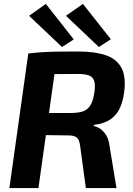

<svg xmlns="http://www.w3.org/2000/svg" viewBox="-20 -964 684 984"><path d="M382 -700Q466 -700 522 -681Q578 -662 602.5 -616Q627 -570 616 -489Q610 -444 593.5 -408.5Q577 -373 545 -351.5Q513 -330 461 -324L460 -318Q478 -315 495 -303Q512 -291 525 -269.5Q538 -248 542 -212L577 0H420L391 -214Q387 -248 373.5 -259Q360 -270 332 -270Q262 -271 215.5 -271.5Q169 -272 138 -272.5Q107 -273 82 -274L95 -385H343Q383 -385 407 -394Q431 -403 444.5 -426.5Q458 -450 464 -492Q469 -528 463 -548.5Q457 -569 437 -577Q417 -585 380 -585Q284 -585 218.5 -584Q153 -583 130 -581L125 -690Q167 -695 204 -697Q241 -699 283 -699.5Q325 -700 382 -700ZM274 -690 177 0H28L125 -690ZM405 -944 548 -763 487 -723 318 -883ZM215 -944 358 -762 298 -723 129 -883Z"/></svg>

Font: Exo 2
Style: Bold Italic
Weight: 700
Italic angle: -8°
Designer: Natanael Gama
Foundry: Natanael Gama
Version: Version 2.010